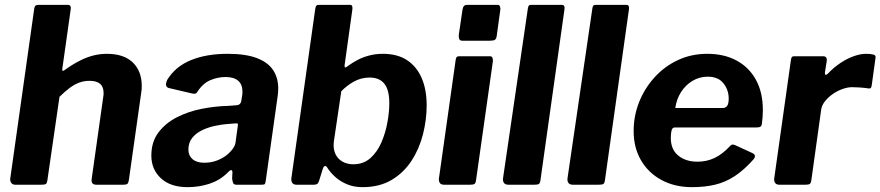

<svg xmlns="http://www.w3.org/2000/svg" viewBox="-20 -762 3632 792"><path d="M43.3 0Q32.2 0 26.7 -7.3Q21.2 -14.6 22.2 -25L121.4 -727.6Q123.1 -736.9 127.4 -739.4Q131.8 -742 139.3 -742H259.4Q274.4 -742 271.7 -723.7L237.2 -479.5Q234.8 -465 244.7 -471.8Q280.5 -497.4 310.2 -512.2Q339.8 -527 366.8 -533.5Q393.7 -540 421.2 -540Q490.6 -540 527.7 -504.4Q564.7 -468.7 564.7 -407.3Q564.7 -399.9 564.2 -392Q563.7 -384 562 -375.6L511.6 -19.7Q509.9 -7.6 505.5 -3.8Q501.2 0 488.3 0H377.3Q354.1 0 358.3 -25L406 -363Q407 -367.5 407.2 -371.4Q407.3 -375.3 407.3 -378.8Q407.3 -403.8 393 -416.2Q378.7 -428.6 349 -428.6Q326.6 -428.6 306.1 -421Q285.7 -413.3 266.3 -398.5Q246.9 -383.7 225.4 -362.7L175.5 -18.7Q173.8 -6.1 169.1 -3.1Q164.4 0 150.1 0Z M917.7 -48.6Q886.4 -17.9 843.7 -3.9Q800.9 10 753.8 10Q683.2 10 643.8 -26.6Q604.3 -63.1 604.3 -120.1Q604.3 -176.8 633.5 -215.5Q662.7 -254.2 709.6 -278.2Q756.4 -302.1 811.7 -313Q867 -324 918.4 -325.1L953.8 -327.7Q972.8 -328.3 975.5 -346.5L978.8 -367.6Q979.8 -372.1 980 -376.4Q980.1 -380.6 980.1 -384.4Q980.1 -413.9 962.2 -429.1Q944.3 -444.3 910.7 -444.3Q878.6 -444.3 847.7 -431.3Q816.7 -418.4 793.5 -382.3Q790.5 -377.2 786.4 -375.8Q782.3 -374.4 772.1 -376.4L675.3 -399.2Q669 -401.2 665.7 -408Q662.3 -414.7 669.6 -432.3Q703.3 -487.6 767.2 -513.8Q831.1 -540 919 -540Q994.5 -540 1040.4 -522.1Q1086.3 -504.3 1107 -472.3Q1127.7 -440.3 1127.7 -397.4Q1127.7 -390.4 1127.2 -383.3Q1126.7 -376.1 1125.7 -368.1L1076.4 -17.6Q1074.7 -5.1 1072 -2.6Q1069.3 0 1057.9 0H955.1Q944.7 0 941.7 -7.1Q938.7 -14.3 937.5 -25.7L938.8 -51.8Q937.4 -70.3 917.7 -48.6ZM960.6 -240.6Q962.3 -249.3 960.8 -251.6Q959.4 -253.9 951 -252.9L915.1 -250.2Q894.4 -248.6 867.2 -242.9Q840 -237.2 814.9 -225.5Q789.7 -213.7 773.4 -193.9Q757.1 -174 757.1 -144.4Q757.1 -120.6 774 -105.7Q790.9 -90.7 822.3 -90.7Q849.7 -90.7 872.4 -99Q895.1 -107.3 911.2 -119.3Q927.5 -131.6 938.9 -146.5Q950.3 -161.4 951.8 -175.6Z M1203.9 0Q1190.8 0 1185.8 -7.4Q1180.8 -14.8 1181.8 -26.1L1280.7 -727.3Q1282.4 -736.6 1285.4 -739.3Q1288.5 -742 1295.4 -742H1423.8Q1431.7 -742 1433.2 -735.1Q1434.7 -728.2 1433 -719.3L1401.5 -493.4Q1400.5 -484.8 1403.7 -483.9Q1406.9 -483 1415.4 -490Q1434.2 -503.9 1456.1 -515.3Q1478.1 -526.7 1504.1 -533.3Q1530.1 -540 1559.3 -540Q1619.6 -540 1659.4 -513.6Q1699.2 -487.1 1719.6 -439.6Q1740 -392.1 1740 -327.1Q1740 -268.9 1725.1 -209.2Q1710.2 -149.6 1678.2 -99.9Q1646.3 -50.3 1596 -20.1Q1545.7 10 1475.7 10Q1440.1 10 1411.9 -1.7Q1383.7 -13.4 1362.9 -32.1Q1342.1 -50.7 1328.6 -72.6Q1325.6 -77.6 1320.3 -77Q1315 -76.4 1311.2 -64.4L1296.9 -18.4Q1293.8 -7.1 1288.8 -3.6Q1283.8 0 1274.1 0ZM1357.1 -178.1Q1353.5 -148.8 1363.2 -127.7Q1372.9 -106.5 1392.5 -95.4Q1412.1 -84.3 1437.4 -84.3Q1479.4 -84.3 1508 -109.9Q1536.6 -135.6 1553.5 -175Q1570.4 -214.5 1578.2 -257.7Q1585.9 -300.9 1585.9 -336.4Q1585.9 -391.3 1565.5 -416.7Q1545.1 -442.1 1504.7 -442.1Q1470.1 -442.1 1440.4 -425.8Q1410.7 -409.4 1387.8 -385.5Z M1943.8 -19.6Q1942.1 -6.1 1937 -3.1Q1932 0 1917.6 0H1812.2Q1799.5 0 1794.5 -7.1Q1789.5 -14.3 1790.5 -25.3L1859.7 -515.3Q1861.4 -524.9 1864.3 -527.4Q1867.2 -530 1875.1 -530H2001.8Q2009 -530 2011.5 -523.2Q2014 -516.4 2013 -508.3ZM2029.1 -614.8Q2027.4 -602.1 2021.8 -598.1Q2016.3 -594.1 2001.9 -594.1H1886.5Q1876.7 -594.1 1873.9 -602.2Q1871.2 -610.2 1872.9 -621.2L1887.9 -722.2Q1890.6 -742 1905.9 -742H2033.1Q2040.2 -742 2042.7 -734.8Q2045.1 -727.6 2043.4 -718.7Z M2209.5 -19.6Q2207.8 -6.1 2202.7 -3.1Q2197.7 0 2183.3 0H2077.2Q2064.5 0 2059.1 -7.1Q2053.8 -14.3 2054.8 -25.3L2157.5 -727.3Q2159.2 -736.9 2161.8 -739.4Q2164.4 -742 2172.2 -742H2297.5Q2311.4 -742 2308.4 -723.2Z M2475.5 -19.6Q2473.8 -6.1 2468.7 -3.1Q2463.7 0 2449.3 0H2343.2Q2330.5 0 2325.1 -7.1Q2319.8 -14.3 2320.8 -25.3L2423.5 -727.3Q2425.2 -736.9 2427.8 -739.4Q2430.4 -742 2438.2 -742H2563.5Q2577.4 -742 2574.4 -723.2Z M2835.1 10Q2763.3 10 2709 -19.3Q2654.7 -48.6 2624.3 -100.6Q2593.8 -152.6 2593.8 -221.7Q2593.8 -283.7 2616.2 -340.4Q2638.6 -397.1 2679.4 -442.3Q2720.2 -487.6 2775.7 -513.8Q2831.1 -540 2897.7 -540Q2966.9 -540 3018.3 -512.3Q3069.8 -484.6 3098.3 -432.7Q3126.8 -380.9 3126.8 -307.5Q3126.8 -294.2 3125.8 -280.1Q3124.8 -265.9 3122.8 -251.3Q3121.8 -242.9 3116.8 -239.5Q3111.8 -236.2 3100.2 -236.2H2763.3Q2753.1 -236.2 2750.1 -223.3Q2747.1 -210.5 2747.1 -193Q2747.1 -145.2 2778 -120.1Q2808.9 -95 2857.1 -95Q2895.3 -95 2928 -110.6Q2960.8 -126.2 2992.6 -160.8Q2998.1 -166.2 3003.4 -165.7Q3008.8 -165.2 3015.7 -161.8L3082.4 -131.1Q3102.3 -122.4 3088.6 -105.1Q3049.2 -60.6 3010.8 -35.5Q2972.4 -10.4 2929.8 -0.2Q2887.1 10 2835.1 10ZM2961.8 -316.4Q2972 -316.4 2979 -324.7Q2985.9 -333.1 2985.9 -355.4Q2985.9 -390.9 2964.3 -418.3Q2942.8 -445.7 2899 -445.7Q2865.8 -445.7 2836.9 -428.7Q2808.1 -411.6 2789.3 -382.2Q2770.5 -352.8 2765.6 -316.4Z M3194.6 0Q3182.8 0 3177.6 -7.3Q3172.5 -14.6 3173.5 -25L3242.7 -515.6Q3244.4 -524.9 3246.9 -527.4Q3249.5 -530 3257.1 -530H3376.4Q3383.5 -530 3387.7 -525.1Q3391.8 -520.3 3390.1 -508.9L3383 -464.3Q3382 -454.3 3385.7 -453.4Q3389.4 -452.6 3395.5 -458.7Q3419.3 -483.9 3446.7 -502.1Q3474.1 -520.4 3501.7 -530.2Q3529.3 -540 3551.7 -540Q3571.7 -540 3582.5 -537Q3593.4 -534 3591.7 -524.7L3576.3 -413.2Q3574.9 -402 3572.2 -399.2Q3569.6 -396.4 3564 -397.1Q3544.3 -400 3525.6 -401.2Q3506.8 -402.4 3495.5 -402.4Q3475.8 -402.4 3454.2 -394.4Q3432.6 -386.5 3413.7 -373.1Q3394.9 -359.6 3382.3 -343.3Q3369.8 -327 3367.5 -310.6L3326.8 -18.7Q3325.1 -6.1 3320 -3.1Q3315 0 3301.4 0H3194.6Z"/></svg>

Font: Libre Franklin Thin
Style: Italic
Weight: 100
Italic angle: -8°
Designer: Pablo Impallari, Rodrigo Fuenzalida, Nhung Nguyen
Foundry: Impallari Type
Version: Version 3.000